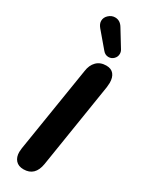

<svg xmlns="http://www.w3.org/2000/svg" viewBox="-240 -957 771 1003"><g transform="rotate(30 146.0 -455.5)"><path d="M45 -60Q45 -67 47 -83L129 -596Q134 -634 156 -656Q178 -678 214 -678Q244 -678 259 -659.5Q274 -641 274 -608Q274 -600 272 -582L191 -71Q178 8 109 8Q78 8 61.5 -10.5Q45 -29 45 -60ZM73 -867Q73 -888 90 -903.5Q107 -919 128 -919Q159 -919 177 -888L237 -790Q244 -779 244 -766Q244 -748 231 -735Q218 -722 200 -722Q180 -722 166 -739L88 -831Q73 -849 73 -867Z"/></g></svg>

Font: SN Pro Bold
Style: Bold Italic
Weight: 700
Italic angle: -9°
Designer: Tobias Whetton
Foundry: Supernotes
Version: Version 1.003